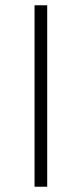

<svg xmlns="http://www.w3.org/2000/svg" viewBox="-20 -708 311 728"><path d="M111 0V-688H159V0Z"/></svg>

Font: Saira Thin ExtraLight
Style: Regular
Weight: 250
Version: Version 1.101